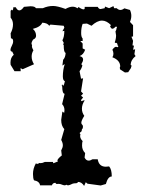

<svg xmlns="http://www.w3.org/2000/svg" viewBox="-20 -611 484 634"><path d="M257.8 2.9Q249.5 -10.3 237.8 -10.3Q235.4 -5.9 231 -5.9Q223.6 -5.9 219.7 -4.4Q209 1 205.1 1Q202.1 1 199.2 -1Q196.3 1 193.4 1Q189.9 1 180.2 -2.9Q176.8 -3.9 171.4 -3.9L168.5 -3.4Q164.6 -3.4 163.1 -7.3Q153.8 -7.3 151.4 1H112.3Q110.4 -12.2 92.3 -15.6Q88.9 -22 88.9 -36.6Q88.9 -54.7 98.6 -71.8Q100.6 -69.8 103 -69.8Q106 -69.8 109.9 -72.8Q111.8 -72.3 114.3 -72.3Q120.1 -72.3 127.9 -76.2H154.8L156.2 -71.8L171.4 -78.1L169.4 -81.5Q171.4 -87.9 184.1 -97.7L182.1 -114.3Q187.5 -124 187.5 -131.3Q187.5 -139.2 182.1 -148.9L192.4 -184.6Q182.1 -195.3 182.1 -215.3L186 -242.7L191.9 -238.3L192.9 -246.6Q192.9 -259.3 185.1 -267.1L193.4 -301.3Q185.5 -301.8 185.5 -325.2Q184.1 -326.7 184.1 -328.6Q184.1 -330.6 185.1 -332.5L188.5 -327.6Q191.9 -330.1 194.3 -342.8Q187.5 -345.2 187.5 -358.9Q187.5 -379.9 193.8 -399.4L186 -394.5L188.5 -413.6Q195.8 -420.9 196.8 -436.5Q190.4 -437 190.4 -462.4Q188.5 -463.4 188.5 -464.8Q188.5 -466.3 190.9 -468.8L186 -478Q192.4 -488.8 192.4 -509.3L186 -507.8L192.4 -519.5L190.4 -525.9L146.5 -529.8L142.6 -525.9Q136.7 -535.2 119.6 -536.1Q113.8 -522 88.4 -515.6Q99.1 -506.8 99.1 -492.7Q99.1 -488.8 96.7 -485.6Q94.2 -482.4 91.3 -481.4Q88.4 -480.5 85.4 -473.1Q84 -469.7 84 -467.3Q84 -464.4 85.9 -462.4Q85.4 -460.9 85.4 -458.5Q85.4 -453.1 90.3 -444.8Q84.5 -435.1 84.5 -424.3Q84.5 -411.1 92.3 -398.9L54.7 -382.3L47.9 -386.2L48.3 -376H27.8L15.1 -397L14.6 -404.3Q14.6 -420.9 25.4 -430.2L20.5 -440.4Q14.6 -440.9 14.6 -446.8Q14.6 -451.7 19 -459.7Q23.4 -467.8 23.4 -474.6Q23.4 -484.4 16.1 -484.4L15.1 -501Q22.9 -516.1 22.9 -530.3Q22.9 -543.5 15.1 -552.7V-575.2L18.6 -579.6L19.5 -576.7Q23.9 -576.7 23.9 -586.9H32.2Q37.1 -576.7 43.9 -576.7Q50.8 -576.7 59.1 -588.4L80.6 -590.3Q95.7 -590.3 98.6 -584H121.6Q138.2 -591.3 155.3 -591.3Q169.4 -591.3 196.3 -581.5Q209.5 -588.9 219.7 -588.9Q229 -588.9 235.8 -583.5L239.3 -587.9Q250 -580.1 255.9 -580.1Q259.8 -580.1 259.8 -585L259.3 -588.4H302.7Q306.2 -581.1 312 -581.1L325.7 -584L326.7 -589.4L340.3 -584L354.5 -590.8L356.9 -584H365.2Q371.1 -578.1 377.4 -578.1Q383.8 -578.1 390.6 -583.5L409.2 -578.1Q413.6 -568.4 413.6 -558.6Q413.6 -548.8 409.2 -538.6L419.4 -527.8V-490.7L414.1 -489.7L419.4 -476.1L417.5 -461.4L422.4 -460L419.4 -446.8L426.3 -448.2L423.8 -432.1L427.7 -425.8Q411.6 -413.1 411.6 -396.5Q414.6 -395 414.6 -393.6Q414.6 -392.6 414.1 -392.1Q412.6 -389.6 412.6 -386.7L403.3 -372.6L392.6 -371.6L376 -382.3V-387.2L375.5 -388.2Q375.5 -389.6 377 -391.1Q377 -412.1 351.1 -421.9Q354.5 -426.8 354.5 -433.6Q354.5 -440.4 351.1 -446.8Q357.9 -456.5 363.3 -456.5L369.1 -455.1Q370.6 -457 370.6 -458.5Q370.6 -460.4 368.2 -460.9Q368.2 -469.7 362.8 -469.7L360.4 -469.2L358.9 -471.2Q363.3 -482.9 363.3 -494.1L361.3 -507.3Q364.7 -512.2 364.7 -517.6Q366.2 -518.6 366.2 -519.5Q366.2 -521.5 363.3 -523.9Q355.5 -516.1 351.1 -516.1Q346.7 -516.1 343.3 -524.9L346.7 -527.8Q332 -543 316.9 -543Q300.8 -543 282.2 -525.9L267.1 -533.2L252.9 -532.2Q248 -519.5 248 -502Q248 -488.8 252.9 -483.9V-475.6H245.1L252.9 -467.3V-451.2L261.2 -446.8Q255.4 -430.2 242.7 -425.8Q254.4 -423.3 254.4 -414.6Q254.4 -408.2 248.5 -398.9L252 -395Q249.5 -384.3 242.7 -376L247.6 -351.1L254.4 -352.5L247.6 -309.1L254.4 -301.8L247.6 -294.9L254.4 -289.1L247.6 -280.8Q247.6 -276.9 251 -276.9Q252.9 -279.8 259.8 -279.8Q250.5 -266.1 250.5 -252Q250.5 -239.3 258.3 -228.5Q248.5 -212.9 248.5 -205.6Q248.5 -201.7 251.2 -199.5Q253.9 -197.3 253.9 -193.4Q253.9 -187 252 -185.8Q250 -184.6 250 -180.7Q250 -176.8 245.6 -174.3Q243.2 -172.9 243.2 -171.4Q243.2 -169.9 245.6 -168Q244.6 -165 244.6 -162.1Q244.6 -153.3 252.9 -145Q251 -141.6 251 -130.4Q251 -115.7 261.2 -105.5L259.3 -90.8Q264.2 -80.6 272.9 -80.6Q278.3 -80.6 285.2 -85H302.7Q306.6 -60.5 329.6 -60.5L340.3 -61.5Q349.1 -51.8 349.1 -28.3Q336.4 -28.3 329.6 -3.4L312.5 1.5L269 -4.4L263.2 -9.3Z"/></svg>

Font: Truetypewriter PolyglOTT
Style: Regular
Weight: 400
Designer: Sergey Beatoff a.k.a. Sam_T
Version: Version 3.76